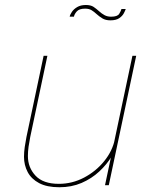

<svg xmlns="http://www.w3.org/2000/svg" viewBox="-20 -760 620 788"><path d="M223.5 8.5Q172.5 8.5 140.5 -8.5Q108.5 -25.5 93.5 -54Q78.5 -82.5 78.5 -116.5Q78.5 -135.5 81.5 -156.5Q84.5 -177.5 88.5 -197.5L159 -531H174.5L104 -197.5Q100 -177.5 97.2 -157.8Q94.5 -138 94.5 -119.5Q94.5 -72.5 125.8 -39Q157 -5.5 221.5 -5.5Q276.5 -5.5 325.2 -31.2Q374 -57 407.8 -98.8Q441.5 -140.5 451.5 -189L465 -183.5Q458.5 -152 438.5 -118.5Q418.5 -85 387.2 -56Q356 -27 314.8 -9.2Q273.5 8.5 223.5 8.5ZM411 0 523.5 -531H539L426.5 0ZM496 -723Q494 -716.5 488.2 -705.5Q482.5 -694.5 469.5 -685.5Q456.5 -676.5 433 -676.5Q413.5 -676.5 400.2 -684.5Q387 -692.5 375.5 -703Q366.5 -711.5 356 -718Q345.5 -724.5 329.5 -724.5Q305 -724.5 295 -713Q285 -701.5 283.5 -691.5H266Q267.5 -700 275 -711.2Q282.5 -722.5 296.8 -731Q311 -739.5 332.5 -739.5Q352.5 -739.5 364 -731.8Q375.5 -724 386.5 -714Q397.5 -704 409 -697.8Q420.5 -691.5 436 -691.5Q462 -691.5 469.2 -703.2Q476.5 -715 478.5 -723Z"/></svg>

Font: Epilogue Thin
Style: Italic
Weight: 250
Italic angle: -12°
Designer: Tyler Finck
Foundry: Etcetera Type Co
Version: Version 2.112